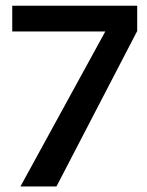

<svg xmlns="http://www.w3.org/2000/svg" viewBox="-20 -670 530 690"><path d="M53.5 0 358.5 -557H24V-649.5H473V-558.5L183 0Z"/></svg>

Font: Betinya Sans Medium
Style: Regular
Weight: 500
Designer: Jonathan Pinhorn
Version: Version 2.001;December 9, 2019;FontCreator 12.0.0.2547 64-bi